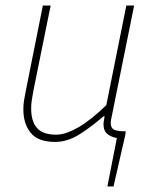

<svg xmlns="http://www.w3.org/2000/svg" viewBox="-20 -498 548 690"><path d="M366 172 400 -2Q381 -5 366.5 -16Q352 -27 352 -52Q352 -58 353.5 -65.5Q355 -73 356 -80H352Q307 -41 264.5 -14.5Q222 12 178 12Q117 12 90.5 -20.5Q64 -53 64 -104Q64 -122 66 -134.5Q68 -147 72 -168L134 -478H162L100 -172Q96 -150 94 -136.5Q92 -123 92 -108Q92 -62 113 -38Q134 -14 182 -14Q215 -14 260 -39.5Q305 -65 362 -120L434 -478H462L380 -72Q379 -68 378.5 -64.5Q378 -61 378 -56Q378 -38 389.5 -32Q401 -26 432 -26L430 -12L388 172Z"/></svg>

Font: Source Sans Variable
Style: Italic
Weight: 200
Italic angle: -11°
Designer: Paul D. Hunt
Foundry: Adobe Systems Incorporated
Version: Version 3.006;hotconv 1.0.111;makeotfexe 2.5.65597